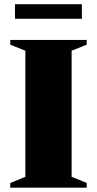

<svg xmlns="http://www.w3.org/2000/svg" viewBox="-20 -870 450 890"><path d="M382 -22V0H27.5V-21.5L97.5 -50.5V-635L27.5 -663V-685H382V-663L312 -635V-50.5ZM49.5 -783V-850.5H359.5V-783Z"/></svg>

Font: Newsreader 36pt ExtraBold
Style: Regular
Weight: 800
Designer: Hugues Gentile
Foundry: Production Type
Version: Version 1.003